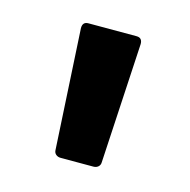

<svg xmlns="http://www.w3.org/2000/svg" viewBox="-55 -789 381 385"><g transform="rotate(15 135.0 -596.5)"><path d="M101 -459Q95 -459 91 -462.5Q87 -466 87 -472L73 -721Q73 -734 85 -734H185Q197 -734 197 -721L183 -472Q183 -466 179 -462.5Q175 -459 169 -459Z"/></g></svg>

Font: LINE Seed Sans TH App
Style: Bold
Weight: 700
Designer: Dalton Maag Ltd | Thai characters by Cadson Demak Co.,Ltd.
Foundry: Dalton Maag Ltd
Version: Version 1.003